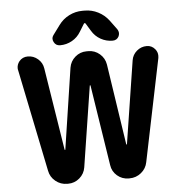

<svg xmlns="http://www.w3.org/2000/svg" viewBox="-62 -1043 1022 1082"><g transform="rotate(-5 449.0 -502.0)"><path d="M456.1 -911.1Q454.1 -914.1 451.2 -914.1Q448.2 -914.1 446.3 -911.1L419.9 -868.2Q401.4 -836.9 370.1 -819.3Q338.9 -801.8 302.7 -801.8Q278.3 -801.8 267.6 -823.2Q262.7 -832 262.7 -841.8Q262.7 -852.5 271.5 -864.3L309.6 -916Q333 -948.2 368.7 -966.3Q404.3 -984.4 444.3 -984.4H457Q497.1 -984.4 532.7 -966.3Q568.4 -948.2 592.8 -916L630.9 -864.3Q638.7 -852.5 638.7 -840.8Q638.7 -832 634.8 -823.2Q624 -801.8 599.6 -801.8Q563.5 -801.8 532.2 -819.3Q501 -836.9 482.4 -868.2ZM625 -212.9Q626 -211.9 627 -211.9Q627.9 -211.9 628.9 -212.9L702.1 -681.6Q707 -712.9 731.4 -733.9Q755.9 -754.9 788.1 -754.9Q816.4 -754.9 835 -732.4Q848.6 -715.8 848.6 -695.3Q848.6 -689.5 847.7 -682.6L728.5 -103.5Q721.7 -67.4 692.9 -43.9Q664.1 -20.5 627 -20.5H622.1Q585 -20.5 557.1 -44.4Q529.3 -68.4 524.4 -104.5L453.1 -561.5Q452.1 -562.5 451.2 -562.5Q450.2 -562.5 449.2 -561.5L377.9 -104.5Q372.1 -68.4 344.2 -44.4Q316.4 -20.5 279.3 -20.5H274.4Q237.3 -20.5 208.5 -43.9Q179.7 -67.4 172.9 -103.5L54.7 -680.7Q52.7 -687.5 52.7 -694.3Q52.7 -714.8 66.4 -732.4Q85 -754.9 115.2 -754.9Q147.5 -754.9 172.4 -733.4Q197.3 -711.9 202.1 -679.7L276.4 -212.9Q277.3 -211.9 278.3 -211.9Q279.3 -211.9 280.3 -212.9L349.6 -670.9Q355.5 -707 383.3 -731Q411.1 -754.9 447.3 -754.9H458Q494.1 -754.9 522 -731Q549.8 -707 555.7 -670.9Z"/></g></svg>

Font: Gen Jyuu GothicX Bold
Style: Bold
Weight: 700
Designer: Ryoko NISHIZUKA (kana &amp; ideographs); Paul D. Hunt (Latin, Greek &amp; Cyrillic); Wenlong ZHANG (bopomofo); Sandoll C
Version: Version 1.058.20140828